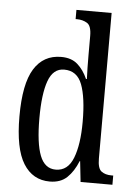

<svg xmlns="http://www.w3.org/2000/svg" viewBox="-54 -802 602 853"><g transform="rotate(5 246.5 -375.0)"><path d="M200 10Q124 10 82.5 -56.5Q41 -123 41 -267Q41 -412 82.5 -479Q124 -546 203 -546Q249 -546 276.5 -521.5Q304 -497 321 -458H325Q324 -481 323.5 -508Q323 -535 323 -563V-650Q323 -695 303.5 -707Q284 -719 258 -719H252V-760H409V-111Q409 -67 426 -54Q443 -41 471 -41H479V0H337L327 -92H325Q306 -45 277 -17.5Q248 10 200 10ZM222 -45Q276 -45 299.5 -105.5Q323 -166 323 -267Q323 -375 301 -433Q279 -491 221 -491Q172 -491 151 -433Q130 -375 130 -266Q130 -155 151.5 -100Q173 -45 222 -45Z"/></g></svg>

Font: Noto Serif Myanmar ExtraCondensed
Style: Regular
Weight: 400
Width: 2
Designer: Ben Mitchell and the Monotype Design Team
Foundry: Monotype Imaging Inc.
Version: Version 2.106; ttfautohint (v1.8.4.7-5d5b)